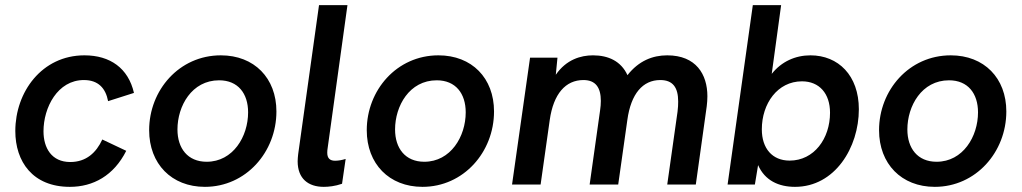

<svg xmlns="http://www.w3.org/2000/svg" viewBox="-20 -717 3970 746"><path d="M251.5 9C342 9 422 -34.5 470.5 -131L377.5 -175C354 -124 315 -87.5 253 -87.5C180.5 -87.5 149 -142 149 -207C149 -299 203.5 -406 306 -406C362 -406 390.5 -374 400 -324L500.5 -356C478.5 -452 408 -502 308 -502C142.5 -502 39.5 -359.5 39.5 -208C39.5 -89 107 9 251.5 9Z M776 9C935.5 9 1054 -126 1054 -284C1054 -413.5 968 -502 838 -502C676 -502 559.5 -366.5 559.5 -211C559.5 -80.5 646.5 9 776 9ZM669.5 -214C669.5 -305 725 -405 831.5 -405C905 -405 944 -353.5 944 -280.5C944 -186.5 885.5 -88.5 783 -88.5C709 -88.5 669.5 -141 669.5 -214Z M1238 9C1256 9 1282 6.5 1309 -3L1323 -99.5C1309 -95 1295 -92.5 1282 -92.5C1263.5 -92.5 1251.5 -100.5 1251.5 -123.5C1251.5 -129 1252 -137 1253.5 -145L1330 -697H1219.5L1138.5 -118C1137.5 -108 1136.5 -99 1136.5 -90.5C1136.5 -23 1177.5 9 1238 9Z M1621.5 9C1781 9 1899.5 -126 1899.5 -284C1899.5 -413.5 1813.5 -502 1683.5 -502C1521.5 -502 1405 -366.5 1405 -211C1405 -80.5 1492 9 1621.5 9ZM1515 -214C1515 -305 1570.5 -405 1677 -405C1750.5 -405 1789.5 -353.5 1789.5 -280.5C1789.5 -186.5 1731 -88.5 1628.5 -88.5C1554.5 -88.5 1515 -141 1515 -214Z M1969.5 0H2080.5L2116 -251C2130.5 -352.5 2177.5 -406 2247 -406C2294 -406 2314.5 -377 2314.5 -325C2314.5 -313 2313.5 -301 2311.5 -287.5L2271 0H2382L2417.5 -251C2431.5 -353 2477.5 -406 2545.5 -406C2594 -406 2615 -377.5 2615 -322.5C2615 -311 2614.5 -298 2612.5 -283L2572.5 0H2683.5L2726 -304.5C2727.5 -317.5 2728.5 -330 2728.5 -343C2728.5 -428 2684.5 -502 2572.5 -502C2516 -502 2462 -481 2418 -425C2393 -479.5 2343.5 -502 2284 -502C2236.5 -502 2180 -485.5 2139.5 -426.5L2146 -493H2039.5Z M3069 9C3224 9 3317 -144 3317 -292.5C3317 -424 3237 -502 3129 -502C3070.5 -502 3016.5 -478 2978.5 -430L3015 -697H2905L2807 0H2913L2925.5 -75.5C2952 -15.5 3005.5 9 3069 9ZM2940 -214.5C2940 -314.5 3001 -401 3096 -401C3163.5 -401 3205 -353.5 3205 -279C3205 -178.5 3143 -93 3048 -93C2980.5 -93 2940 -140.5 2940 -214.5Z M3612 9C3771.5 9 3890 -126 3890 -284C3890 -413.5 3804 -502 3674 -502C3512 -502 3395.5 -366.5 3395.5 -211C3395.5 -80.5 3482.5 9 3612 9ZM3505.5 -214C3505.5 -305 3561 -405 3667.5 -405C3741 -405 3780 -353.5 3780 -280.5C3780 -186.5 3721.5 -88.5 3619 -88.5C3545 -88.5 3505.5 -141 3505.5 -214Z"/></svg>

Font: HK Grotesk SemiBold
Style: Italic
Weight: 600
Italic angle: -16°
Designer: Alfredo Marco Pradil
Foundry: Hanken Design Co.
Version: Version 3.001;FEAKit 1.0